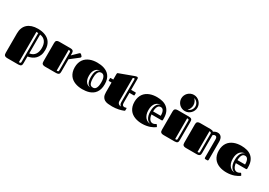

<svg xmlns="http://www.w3.org/2000/svg" viewBox="21 -2009 4685 3347"><g transform="rotate(30 2363.5 -335.5)"><path d="M325.2 -511.2Q361.3 -511.2 397 -505.9Q432.6 -500.5 465.3 -488.3Q498 -476.1 525.9 -456.5Q553.7 -437 574.2 -408.2Q594.7 -379.4 606.4 -341.1Q618.2 -302.7 618.2 -252.9Q618.2 -191.4 600.6 -146.7Q583 -102.1 553.7 -71.8Q524.4 -41.5 485.8 -24.2Q447.3 -6.8 404.8 0V132.8Q404.8 150.4 401.9 163.1Q398.9 175.8 391.4 184.3Q383.8 192.9 369.9 197Q356 201.2 334 201.2H120.1Q96.7 201.2 82 196.8Q67.4 192.4 59.1 183.8Q50.8 175.3 47.9 162.6Q44.9 149.9 44.9 132.8V-257.8Q44.9 -318.4 63.7 -365.7Q82.5 -413.1 118.4 -445.3Q154.3 -477.5 206.3 -494.4Q258.3 -511.2 325.2 -511.2ZM548.8 -253.4Q548.8 -291 540.5 -323.2Q532.2 -355.5 514.6 -380.4Q497.1 -405.3 470 -421.1Q442.9 -437 404.8 -441.4V-62.5Q442.9 -67.4 470 -83.5Q497.1 -99.6 514.6 -125Q532.2 -150.4 540.5 -183.1Q548.8 -215.8 548.8 -253.4ZM363.8 -446.8Q359.9 -447.3 354.5 -447.8Q349.1 -448.2 343.5 -448.7Q337.9 -449.2 333 -449.2Q328.1 -449.2 325.7 -449.2L325.2 160.2Q336.9 160.2 344.2 159.4Q351.6 158.7 356 155.5Q360.4 152.3 361.8 146.2Q363.3 140.1 363.3 128.9Z M689 -432.1Q689 -448.7 691.9 -461.7Q694.8 -474.6 703.1 -482.9Q711.4 -491.2 726.1 -495.6Q740.7 -500 764.2 -500H978Q1000.5 -500 1014.2 -495.6Q1027.8 -491.2 1035.6 -482.4Q1043.5 -473.6 1046.1 -460.4Q1048.8 -447.3 1048.8 -429.7V-393.6L1157.2 -499Q1168 -509.3 1177.2 -509.3Q1182.6 -509.3 1186.8 -507.1Q1190.9 -504.9 1193.8 -502L1215.8 -479Q1223.1 -471.7 1223.1 -462.9Q1223.1 -457.5 1220 -451.9Q1216.8 -446.3 1210 -440.9L1048.8 -315.9V-68.8Q1048.8 -51.8 1046.4 -38.8Q1043.9 -25.9 1035.6 -17.3Q1027.3 -8.8 1011.7 -4.4Q996.1 0 969.2 0H764.2Q740.7 0 726.1 -4.4Q711.4 -8.8 703.1 -17.1Q694.8 -25.4 691.9 -38.1Q689 -50.8 689 -67.9ZM1007.3 -427.7Q1007.3 -438.5 1005.9 -444.8Q1004.4 -451.2 1000 -454.3Q995.6 -457.5 988.3 -458.3Q981 -459 969.2 -459V-41Q981 -41 988.3 -41.7Q995.6 -42.5 1000 -45.7Q1004.4 -48.8 1005.9 -54.9Q1007.3 -61 1007.3 -72.3Z M1513.7 17.1Q1477.1 17.1 1440.4 11.2Q1403.8 5.4 1370.4 -7.3Q1336.9 -20 1308.1 -40.5Q1279.3 -61 1258.1 -90.8Q1236.8 -120.6 1224.6 -159.9Q1212.4 -199.2 1212.4 -250Q1212.4 -299.8 1224.6 -339.1Q1236.8 -378.4 1258.1 -408.2Q1279.3 -438 1308.1 -458.7Q1336.9 -479.5 1370.4 -492.4Q1403.8 -505.4 1440.4 -511.2Q1477.1 -517.1 1513.7 -517.1Q1547.4 -517.1 1582.8 -512.9Q1618.2 -508.8 1651.6 -497.8Q1685.1 -486.8 1714.6 -468Q1744.1 -449.2 1766.4 -419.9Q1788.6 -390.6 1801.5 -349.9Q1814.5 -309.1 1814.5 -253.9Q1814.5 -197.3 1801.8 -155Q1789.1 -112.8 1766.8 -82.8Q1744.6 -52.7 1715.3 -33.2Q1686 -13.7 1652.6 -2.7Q1619.1 8.3 1583.5 12.7Q1547.9 17.1 1513.7 17.1ZM1663.6 -100.1Q1678.7 -100.1 1693.6 -106.7Q1708.5 -113.3 1720 -130.4Q1731.4 -147.5 1738.5 -177.5Q1745.6 -207.5 1745.6 -253.9Q1745.6 -297.9 1738.5 -326.2Q1731.4 -354.5 1719.7 -370.8Q1708 -387.2 1693.4 -393.6Q1678.7 -399.9 1663.6 -399.9Q1651.9 -399.9 1637.5 -395Q1623 -390.1 1610.6 -374.3Q1598.1 -358.4 1589.8 -328.9Q1581.5 -299.3 1581.5 -250Q1581.5 -200.7 1588.4 -170.9Q1595.2 -141.1 1606.4 -125.5Q1617.7 -109.9 1632.6 -105Q1647.5 -100.1 1663.6 -100.1ZM1627 -80.6Q1610.8 -83.5 1595.2 -91.8Q1579.6 -100.1 1567.4 -118.9Q1555.2 -137.7 1547.6 -169.2Q1540 -200.7 1540 -250Q1540 -282.7 1544.2 -307.6Q1548.3 -332.5 1555.4 -350.6Q1562.5 -368.7 1571.8 -380.9Q1581.1 -393.1 1590.6 -401.1Q1600.1 -409.2 1609.6 -413.3Q1619.1 -417.5 1627 -419.4Q1609.9 -419.4 1587.9 -411.9Q1565.9 -404.3 1546.4 -385.3Q1526.9 -366.2 1513.4 -333.3Q1500 -300.3 1500 -250Q1500 -199.2 1511.7 -166.5Q1523.4 -133.8 1541.7 -114.7Q1560.1 -95.7 1582.8 -88.1Q1605.5 -80.6 1627 -80.6Z M1850.6 -339.8Q1840.3 -339.8 1840.3 -350.6V-389.6Q1840.3 -399.9 1850.6 -399.9H1901.4V-510.7Q1901.4 -518.1 1903.6 -525.4Q1905.8 -532.7 1915.5 -536.6L2185.1 -636.2Q2203.6 -643.1 2215.8 -646.5Q2228 -649.9 2237.3 -649.9Q2240.7 -649.9 2244.9 -648.7Q2249 -647.5 2252.7 -644.5Q2256.3 -641.6 2258.8 -636.5Q2261.2 -631.3 2261.2 -624V-399.9H2349.1Q2359.4 -399.9 2359.4 -389.6V-350.6Q2359.4 -339.8 2349.1 -339.8H2261.2V-143.1Q2261.2 -108.4 2272.7 -94.2Q2284.2 -80.1 2308.1 -80.1Q2313.5 -80.1 2319.3 -81.3Q2325.2 -82.5 2330.3 -83.7Q2335.4 -85 2339.8 -86.2Q2344.2 -87.4 2347.2 -87.4Q2352.5 -87.4 2352.5 -81.1V-43.5Q2352.5 -33.7 2348.6 -30.3Q2344.7 -26.9 2341.8 -25.9Q2323.2 -18.1 2298.1 -10.3Q2272.9 -2.4 2243.9 3.7Q2214.8 9.8 2182.6 13.4Q2150.4 17.1 2118.2 17.1Q2071.8 17.1 2032 12.5Q1992.2 7.8 1963.1 -8.8Q1934.1 -25.4 1917.7 -58.1Q1901.4 -90.8 1901.4 -147V-339.8ZM2219.7 -580.1Q2219.7 -589.8 2217.5 -595.9Q2215.3 -602.1 2207 -602.1Q2204.1 -602.1 2199.5 -601.1Q2194.8 -600.1 2189.5 -597.7L2181.6 -594.2V-130.4Q2181.6 -108.4 2189 -94.7Q2196.3 -81.1 2207 -73.2Q2217.8 -65.4 2230 -62.7Q2242.2 -60.1 2252 -60.1Q2244.6 -65.9 2238.5 -72Q2232.4 -78.1 2228.3 -86.2Q2224.1 -94.2 2221.9 -104.2Q2219.7 -114.3 2219.7 -128.4Z M2876.5 -81.1Q2889.6 -81.1 2900.4 -84.7Q2911.1 -88.4 2919.7 -92.8Q2928.2 -97.2 2933.8 -100.8Q2939.5 -104.5 2942.4 -104.5Q2946.8 -104.5 2948.5 -103Q2950.2 -101.6 2952.6 -97.7L2969.7 -71.3Q2972.2 -67.4 2972.2 -64.5Q2972.2 -61 2970.2 -59.1Q2968.3 -57.1 2966.3 -55.7Q2950.2 -44.4 2926.8 -31.5Q2903.3 -18.6 2872.3 -7.8Q2841.3 2.9 2802.2 10Q2763.2 17.1 2716.3 17.1Q2679.7 17.1 2643.1 11.2Q2606.4 5.4 2573 -7.3Q2539.6 -20 2510.7 -40.5Q2481.9 -61 2460.7 -90.8Q2439.5 -120.6 2427.2 -159.9Q2415 -199.2 2415 -250Q2415 -299.8 2427.2 -339.1Q2439.5 -378.4 2460.7 -408.2Q2481.9 -438 2510.7 -458.7Q2539.6 -479.5 2573 -492.4Q2606.4 -505.4 2643.1 -511.2Q2679.7 -517.1 2716.3 -517.1Q2777.3 -517.1 2829.8 -503.4Q2882.3 -489.7 2920.9 -458.5Q2959.5 -427.2 2981.4 -376.5Q3003.4 -325.7 3003.4 -252V-224.6Q3003.4 -215.8 2999 -210.9Q2994.6 -206.1 2984.4 -206.1H2782.2Q2786.1 -169.9 2796.1 -145.8Q2806.2 -121.6 2819.1 -107.2Q2832 -92.8 2847.2 -86.9Q2862.3 -81.1 2876.5 -81.1ZM2934.1 -266.1Q2934.1 -305.2 2928 -330.8Q2921.9 -356.4 2911.6 -371.8Q2901.4 -387.2 2887.5 -393.6Q2873.5 -399.9 2858.4 -399.9Q2847.2 -399.9 2834 -395.5Q2820.8 -391.1 2809.3 -377Q2797.9 -362.8 2789.8 -336.4Q2781.7 -310.1 2780.3 -266.1ZM2844.2 -53.7Q2828.6 -57.1 2810.1 -67.6Q2791.5 -78.1 2775.4 -100.1Q2759.3 -122.1 2748.5 -157.7Q2737.8 -193.4 2737.8 -247.1Q2737.8 -296.4 2747.3 -330.6Q2756.8 -364.7 2772 -386.7Q2787.1 -408.7 2806.2 -419.7Q2825.2 -430.7 2844.2 -433.6Q2814.9 -432.6 2788.3 -422.1Q2761.7 -411.6 2741.5 -389.2Q2721.2 -366.7 2709.5 -331.5Q2697.8 -296.4 2697.8 -247.1Q2697.8 -194.3 2711.4 -157.5Q2725.1 -120.6 2746.3 -97.4Q2767.6 -74.2 2793.5 -64Q2819.3 -53.7 2844.2 -53.7Z M3074.2 -432.1Q3074.2 -448.7 3077.1 -461.7Q3080.1 -474.6 3088.4 -482.9Q3096.7 -491.2 3111.3 -495.6Q3126 -500 3149.4 -500H3363.3Q3385.7 -500 3399.7 -495.8Q3413.6 -491.7 3421.4 -483.4Q3429.2 -475.1 3431.6 -462.4Q3434.1 -449.7 3434.1 -432.1V-66.9Q3434.1 -50.3 3431.6 -37.8Q3429.2 -25.4 3421.4 -16.8Q3413.6 -8.3 3399.7 -4.2Q3385.7 0 3363.3 0H3149.4Q3126 0 3111.3 -4.4Q3096.7 -8.8 3088.4 -17.1Q3080.1 -25.4 3077.1 -38.1Q3074.2 -50.8 3074.2 -67.9ZM3092.3 -709Q3092.3 -742.7 3105.2 -772.5Q3118.2 -802.2 3140.1 -824.2Q3162.1 -846.2 3191.9 -859.1Q3221.7 -872.1 3255.4 -872.1Q3288.6 -872.1 3318.1 -859.1Q3347.7 -846.2 3369.6 -824.2Q3391.6 -802.2 3404.5 -772.5Q3417.5 -742.7 3417.5 -709Q3417.5 -675.8 3404.5 -646.2Q3391.6 -616.7 3369.6 -594.7Q3347.7 -572.8 3318.1 -559.8Q3288.6 -546.9 3255.4 -546.9Q3221.7 -546.9 3191.9 -559.8Q3162.1 -572.8 3140.1 -594.7Q3118.2 -616.7 3105.2 -646.2Q3092.3 -675.8 3092.3 -709ZM3392.6 -427.7Q3392.6 -438.5 3391.1 -444.8Q3389.6 -451.2 3385.3 -454.3Q3380.9 -457.5 3373.5 -458.3Q3366.2 -459 3354.5 -459V-41Q3366.2 -41 3373.5 -41.7Q3380.9 -42.5 3385.3 -45.7Q3389.6 -48.8 3391.1 -54.9Q3392.6 -61 3392.6 -72.3ZM3335.9 -709Q3335.9 -674.8 3322.5 -644.5Q3309.1 -614.3 3286.1 -591.8Q3305.7 -596.7 3322 -607.9Q3338.4 -619.1 3350.3 -634.5Q3362.3 -649.9 3369.1 -668.9Q3376 -688 3376 -709Q3376 -730 3369.1 -749Q3362.3 -768.1 3350.3 -783.4Q3338.4 -798.8 3322 -809.8Q3305.7 -820.8 3286.1 -826.2Q3309.1 -803.7 3322.5 -773.4Q3335.9 -743.2 3335.9 -709Z M3523.9 -432.1Q3523.9 -448.7 3526.9 -461.7Q3529.8 -474.6 3538.1 -482.9Q3546.4 -491.2 3561 -495.6Q3575.7 -500 3599.1 -500H3798.8Q3820.8 -500 3836.7 -495.6Q3852.5 -491.2 3859.4 -480.5Q3865.7 -484.9 3874.8 -490Q3883.8 -495.1 3894.5 -499.5Q3905.3 -503.9 3917.5 -506.8Q3929.7 -509.8 3942.9 -509.8Q3989.7 -509.8 4015.9 -477.5Q4042 -445.3 4042 -382.8V-22.9Q4042 -14.6 4039.8 -10Q4037.6 -5.4 4034.4 -3.2Q4031.2 -1 4026.9 -0.5Q4022.5 0 4018.1 0H3986.8Q3974.1 0 3970.5 -7.3Q3966.8 -14.6 3966.8 -22.9V-387.7Q3966.8 -415.5 3956.8 -430.2Q3946.8 -444.8 3924.8 -444.8Q3913.6 -444.8 3902.1 -438.7Q3890.6 -432.6 3883.8 -425.8V-68.4Q3883.8 -51.3 3880.9 -38.6Q3877.9 -25.9 3869.6 -17.3Q3861.3 -8.8 3846.7 -4.4Q3832 0 3808.6 0H3599.1Q3575.7 0 3561 -4.4Q3546.4 -8.8 3538.1 -17.1Q3529.8 -25.4 3526.9 -38.1Q3523.9 -50.8 3523.9 -67.9ZM3842.3 -427.7Q3842.3 -444.8 3833.3 -451.9Q3824.2 -459 3804.2 -459V-41Q3815.9 -41 3823.2 -41.7Q3830.6 -42.5 3835 -45.7Q3839.4 -48.8 3840.8 -54.9Q3842.3 -61 3842.3 -72.3Z M4574.2 -81.1Q4587.4 -81.1 4598.1 -84.7Q4608.9 -88.4 4617.4 -92.8Q4626 -97.2 4631.6 -100.8Q4637.2 -104.5 4640.1 -104.5Q4644.5 -104.5 4646.2 -103Q4647.9 -101.6 4650.4 -97.7L4667.5 -71.3Q4669.9 -67.4 4669.9 -64.5Q4669.9 -61 4668 -59.1Q4666 -57.1 4664.1 -55.7Q4647.9 -44.4 4624.5 -31.5Q4601.1 -18.6 4570.1 -7.8Q4539.1 2.9 4500 10Q4460.9 17.1 4414.1 17.1Q4377.4 17.1 4340.8 11.2Q4304.2 5.4 4270.8 -7.3Q4237.3 -20 4208.5 -40.5Q4179.7 -61 4158.4 -90.8Q4137.2 -120.6 4125 -159.9Q4112.8 -199.2 4112.8 -250Q4112.8 -299.8 4125 -339.1Q4137.2 -378.4 4158.4 -408.2Q4179.7 -438 4208.5 -458.7Q4237.3 -479.5 4270.8 -492.4Q4304.2 -505.4 4340.8 -511.2Q4377.4 -517.1 4414.1 -517.1Q4475.1 -517.1 4527.6 -503.4Q4580.1 -489.7 4618.7 -458.5Q4657.2 -427.2 4679.2 -376.5Q4701.2 -325.7 4701.2 -252V-224.6Q4701.2 -215.8 4696.8 -210.9Q4692.4 -206.1 4682.1 -206.1H4480Q4483.9 -169.9 4493.9 -145.8Q4503.9 -121.6 4516.8 -107.2Q4529.8 -92.8 4544.9 -86.9Q4560.1 -81.1 4574.2 -81.1ZM4631.8 -266.1Q4631.8 -305.2 4625.7 -330.8Q4619.6 -356.4 4609.4 -371.8Q4599.1 -387.2 4585.2 -393.6Q4571.3 -399.9 4556.2 -399.9Q4544.9 -399.9 4531.7 -395.5Q4518.6 -391.1 4507.1 -377Q4495.6 -362.8 4487.5 -336.4Q4479.5 -310.1 4478 -266.1ZM4542 -53.7Q4526.4 -57.1 4507.8 -67.6Q4489.3 -78.1 4473.1 -100.1Q4457 -122.1 4446.3 -157.7Q4435.5 -193.4 4435.5 -247.1Q4435.5 -296.4 4445.1 -330.6Q4454.6 -364.7 4469.7 -386.7Q4484.9 -408.7 4503.9 -419.7Q4522.9 -430.7 4542 -433.6Q4512.7 -432.6 4486.1 -422.1Q4459.5 -411.6 4439.2 -389.2Q4418.9 -366.7 4407.2 -331.5Q4395.5 -296.4 4395.5 -247.1Q4395.5 -194.3 4409.2 -157.5Q4422.9 -120.6 4444.1 -97.4Q4465.3 -74.2 4491.2 -64Q4517.1 -53.7 4542 -53.7Z"/></g></svg>

Font: Fascinate Inline
Style: Regular
Weight: 900
Designer: Astigmatic (AOETI)
Foundry: Astigmatic (AOETI)
Version: Version 1.000